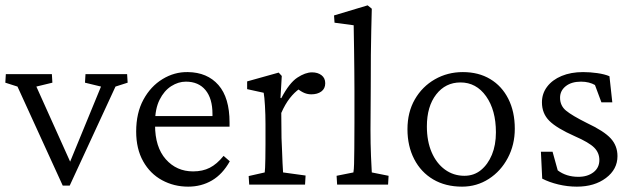

<svg xmlns="http://www.w3.org/2000/svg" viewBox="-23 -697 2395 725"><path d="M213.9 3.9 43 -370.1 -2.9 -384.8 -1 -417H172.9L174.8 -384.8L114.3 -370.1L254.9 -57.6L229.5 -56.6L358.4 -370.1L297.9 -384.8L299.8 -417H457L459 -384.8L413.1 -370.1L240.2 3.9Z M687.5 7.8Q633.8 7.8 588.9 -16.6Q543.9 -41 517.6 -87.9Q491.2 -134.8 491.2 -200.2Q491.2 -270.5 518.6 -320.8Q545.9 -371.1 590.8 -398.4Q635.7 -425.8 686.5 -424.8Q759.8 -423.8 801.8 -376Q843.8 -328.1 843.8 -234.4V-218.8H540V-258.8H789.1L779.3 -249V-266.6Q779.3 -325.2 752.9 -356.9Q726.6 -388.7 678.7 -388.7Q650.4 -388.7 623.5 -371.6Q596.7 -354.5 579.6 -320.3Q562.5 -286.1 562.5 -234.4V-224.6Q562.5 -141.6 603 -95.7Q643.6 -49.8 706.1 -49.8Q742.2 -49.8 769 -63.5Q795.9 -77.1 821.3 -108.4L844.7 -87.9Q817.4 -39.1 777.3 -15.6Q737.3 7.8 687.5 7.8Z M918 0 916 -32.2 976.6 -45.9Q977.5 -51.8 978 -64Q978.5 -76.2 979 -98.1Q979.5 -120.1 979.5 -152.3V-229.5Q979.5 -263.7 977.5 -297.4Q975.6 -331.1 972.7 -346.7L910.2 -360.4V-389.6L1029.3 -422.9L1041 -410.2L1036.1 -327.1L1039.1 -326.2Q1069.3 -383.8 1099.6 -403.8Q1129.9 -423.8 1155.3 -423.8Q1176.8 -423.8 1190.9 -413.1Q1205.1 -402.3 1205.1 -382.8Q1205.1 -362.3 1190.4 -351.6Q1175.8 -340.8 1152.3 -340.8Q1135.7 -340.8 1120.6 -348.6Q1105.5 -356.4 1093.8 -368.2L1107.4 -361.3Q1088.9 -348.6 1071.3 -326.2Q1053.7 -303.7 1039.1 -270.5L1040 -175.8Q1041 -154.3 1042 -128.9Q1043 -103.5 1043.9 -81.1Q1044.9 -58.6 1045.9 -45.9L1130.9 -34.2L1128.9 0Z M1250 0 1248 -33.2 1311.5 -45.9Q1313.5 -57.6 1314 -78.1Q1314.5 -98.6 1314.9 -136.2Q1315.4 -173.8 1315.4 -233.4V-355.5Q1315.4 -392.6 1314.9 -433.1Q1314.5 -473.6 1314 -509.8Q1313.5 -545.9 1313 -570.8Q1312.5 -595.7 1312.5 -601.6L1240.2 -611.3L1238.3 -638.7L1365.2 -676.8L1380.9 -664.1Q1379.9 -622.1 1378.9 -581.1Q1377.9 -540 1377.4 -489.7Q1377 -439.5 1377 -369.1L1376 -208Q1376 -153.3 1377.9 -107.4Q1379.9 -61.5 1380.9 -45.9L1444.3 -33.2L1442.4 0Z M1721.7 7.8Q1659.2 7.8 1612.8 -19.5Q1566.4 -46.9 1541 -96.2Q1515.6 -145.5 1515.6 -209Q1515.6 -273.4 1543.5 -321.8Q1571.3 -370.1 1619.1 -397.5Q1667 -424.8 1724.6 -424.8Q1784.2 -424.8 1828.1 -398.4Q1872.1 -372.1 1896.5 -323.7Q1920.9 -275.4 1920.9 -210.9Q1920.9 -150.4 1894.5 -100.6Q1868.2 -50.8 1822.8 -21.5Q1777.3 7.8 1721.7 7.8ZM1730.5 -33.2Q1766.6 -33.2 1793 -54.7Q1819.3 -76.2 1834.5 -112.8Q1849.6 -149.4 1849.6 -197.3Q1849.6 -281.2 1812.5 -333.5Q1775.4 -385.7 1715.8 -385.7Q1659.2 -385.7 1624 -340.3Q1588.9 -294.9 1588.9 -219.7Q1588.9 -164.1 1606.9 -122.1Q1625 -80.1 1657.2 -56.6Q1689.5 -33.2 1730.5 -33.2Z M2155.3 7.8Q2120.1 7.8 2085.4 -0.5Q2050.8 -8.8 2024.4 -22.5L2019.5 -124H2063.5L2083 -53.7Q2115.2 -29.3 2161.1 -29.3Q2195.3 -29.3 2217.8 -46.4Q2240.2 -63.5 2240.2 -92.8Q2240.2 -120.1 2220.7 -139.6Q2201.2 -159.2 2147.5 -182.6Q2079.1 -212.9 2051.3 -240.7Q2023.4 -268.6 2023.4 -310.5Q2023.4 -343.8 2043 -369.6Q2062.5 -395.5 2097.7 -410.2Q2132.8 -424.8 2178.7 -424.8Q2205.1 -424.8 2232.4 -420.9Q2259.8 -417 2278.3 -409.2L2289.1 -310.5H2248L2223.6 -376Q2213.9 -381.8 2200.2 -385.3Q2186.5 -388.7 2170.9 -388.7Q2134.8 -388.7 2113.3 -371.6Q2091.8 -354.5 2091.8 -328.1Q2091.8 -297.9 2114.3 -279.3Q2136.7 -260.7 2193.4 -232.4Q2257.8 -202.1 2283.2 -174.3Q2308.6 -146.5 2308.6 -107.4Q2308.6 -57.6 2265.1 -24.9Q2221.7 7.8 2155.3 7.8Z"/></svg>

Font: Crimson Pro ExtraLight Light
Style: Regular
Weight: 300
Version: Version 1.002